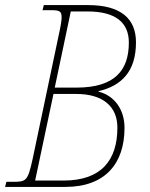

<svg xmlns="http://www.w3.org/2000/svg" viewBox="-39 -734 588 754"><path d="M-19 0H218C374 0 450 -92 450 -232C450 -307 407 -360 348 -374V-376C438 -397 495 -453 495 -568C495 -661 435 -714 307 -714H133L128 -694H161C196 -694 203 -690 203 -665C203 -656 200 -633 192 -598L89 -109C70 -23 64 -20 12 -20H-14ZM262 -390H176L239 -689H305C414 -689 467 -646 467 -567C467 -459 413 -390 262 -390ZM211 -25H99L171 -365H261C366 -365 422 -315 422 -233C422 -106 360 -25 211 -25Z"/></svg>

Font: Noto Serif Condensed Thin
Style: Italic
Weight: 100
Width: 3
Italic angle: -12°
Designer: Monotype Design Team
Foundry: Monotype Imaging Inc.
Version: Version 2.013